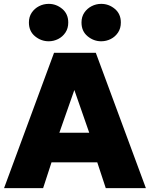

<svg xmlns="http://www.w3.org/2000/svg" viewBox="-20 -973 776 993"><path d="M1 0 259.5 -700H475.5L734.5 0H527L483 -133.5H246.5L203 0ZM287 -286.5H441.5L364.5 -507.5ZM232 -759.5Q192.5 -759.5 161 -785.5Q129.5 -811.5 129.5 -856.5Q129.5 -886 144 -907.5Q158.5 -929 181.8 -941Q205 -953 232 -953Q271 -953 302 -927Q333 -901 333 -856.5Q333 -826.5 318.5 -804.8Q304 -783 280.8 -771.2Q257.5 -759.5 232 -759.5ZM503.5 -759.5Q464.5 -759.5 433 -785.5Q401.5 -811.5 401.5 -856.5Q401.5 -886 416 -907.5Q430.5 -929 453.8 -941Q477 -953 503.5 -953Q543 -953 574 -927Q605 -901 605 -856.5Q605 -826.5 590.5 -804.8Q576 -783 552.8 -771.2Q529.5 -759.5 503.5 -759.5Z"/></svg>

Font: Geologica Cursive ExtraBold
Style: Regular
Weight: 800
Designer: Sindre Bremnes, Frode Helland
Foundry: Monokrom Skriftforlag AS
Version: Version 1.010;gftools[0.9.28]